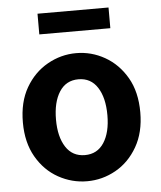

<svg xmlns="http://www.w3.org/2000/svg" viewBox="-55 -816 735 878"><g transform="rotate(-5 313.0 -377.5)"><path d="M310 14Q240 14 178 -20.5Q116 -55 78 -121Q40 -187 40 -279Q40 -373 78 -438.5Q116 -504 178 -539Q240 -574 310 -574Q380 -574 441.5 -539Q503 -504 541 -438.5Q579 -373 579 -279Q579 -187 541 -121Q503 -55 441.5 -20.5Q380 14 310 14ZM310 -106Q367 -106 397.5 -153Q428 -200 428 -279Q428 -359 397.5 -406.5Q367 -454 310 -454Q253 -454 222.5 -406.5Q192 -359 192 -279Q192 -200 222.5 -153Q253 -106 310 -106ZM150 -674V-769H476V-674Z"/></g></svg>

Font: Source Han Sans CN Bold
Style: Bold
Weight: 700
Designer: Ryoko NISHIZUKA 西塚涼子 (kana & ideographs); Paul D. Hunt (Latin, Greek & Cyrillic); Wenlong ZHANG 张文龙 (bopomofo); Sandoll 
Foundry: Adobe Systems Incorporated
Version: Version 1.00;May 30, 2023;FontCreator 11.5.0.2422 32-bit